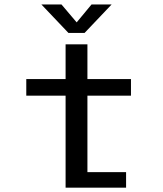

<svg xmlns="http://www.w3.org/2000/svg" viewBox="-20 -864 750 884"><path d="M382.5 -71.5H560.5V0H282V-423.5H101V-500H282V-660H382.5V-500H583V-423.5H382.5ZM494 -843.5 369.5 -712.5H295L170.5 -843.5H263L333 -761L401.5 -843.5Z"/></svg>

Font: League Mono
Style: Regular
Weight: 400
Width: 6
Designer: Tyler Finck
Foundry: The League of Moveable Type / Tyler Finck
Version: Version 2.300;RELEASE